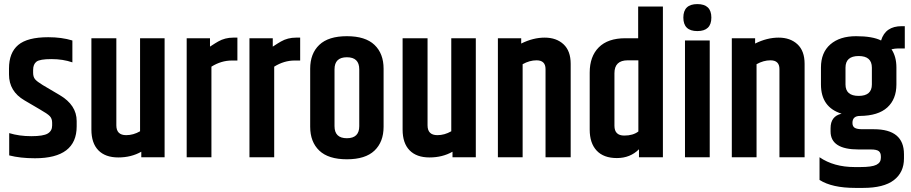

<svg xmlns="http://www.w3.org/2000/svg" viewBox="-20 -769 4456 939"><path d="M24 -434Q24 -511 69 -549Q114 -587 216 -587Q282 -587 334 -571V-464Q288 -480 231.5 -480Q175 -480 158.5 -467.5Q142 -455 142 -427V-413Q142 -393 151.5 -381.5Q161 -370 189 -353L272 -304Q355 -255 355 -177V-151Q355 5 151 5Q79 5 25 -9V-118Q74 -103 133 -103Q192 -103 213.5 -116Q235 -129 235 -155V-169Q235 -189 223.5 -201Q212 -213 175 -234L100 -278Q24 -322 24 -405Z M665 -582H785V0H671V-27Q622 1 558.5 1Q495 1 461 -34Q427 -69 427 -135V-582H549V-156Q549 -108 597 -108Q632 -108 665 -127Z M1121 -585H1141V-473H1114Q1062 -473 1014 -443V0H893V-582H1007V-541Q1036 -560 1047 -566Q1080 -585 1121 -585Z M1428 -585H1448V-473H1421Q1369 -473 1321 -443V0H1200V-582H1314V-541Q1343 -560 1354 -566Q1387 -585 1428 -585Z M1737 -430Q1737 -489 1676.5 -489Q1616 -489 1616 -430V-152Q1616 -93 1676.5 -93Q1737 -93 1737 -152ZM1497 -433Q1497 -507 1541.5 -549.5Q1586 -592 1676.5 -592Q1767 -592 1811.5 -549.5Q1856 -507 1856 -433V-149Q1856 -75 1811.5 -32.5Q1767 10 1676.5 10Q1586 10 1541.5 -32.5Q1497 -75 1497 -149Z M2187 -582H2307V0H2193V-27Q2144 1 2080.5 1Q2017 1 1983 -34Q1949 -69 1949 -135V-582H2071V-156Q2071 -108 2119 -108Q2154 -108 2187 -127Z M2529 -556Q2587 -585 2644 -585Q2701 -585 2736 -552.5Q2771 -520 2771 -457V0H2648V-431Q2648 -474 2604 -474Q2570 -474 2536 -455V0H2415V-582H2529Z M3102 -474H3050Q2985 -474 2985 -411V-154Q2985 -106 3033 -106Q3076 -106 3102 -126ZM3101 -737H3222V0H3105V-39Q3062 4 2997 4Q2932 4 2898 -32.5Q2864 -69 2864 -135V-414Q2864 -493 2908.5 -537.5Q2953 -582 3038 -582H3101Z M3390.5 -617Q3322 -617 3322 -683Q3322 -749 3390.5 -749Q3459 -749 3459 -683Q3459 -617 3390.5 -617ZM3330 -571H3451V0H3330Z M3673 -556Q3731 -585 3788 -585Q3845 -585 3880 -552.5Q3915 -520 3915 -457V0H3792V-431Q3792 -474 3748 -474Q3714 -474 3680 -455V0H3559V-582H3673Z M4405 -532H4371Q4358 -532 4340 -528Q4364 -492 4364 -439V-356Q4364 -284 4319.5 -243.5Q4275 -203 4186 -202Q4149 -202 4149 -168Q4149 -151 4160 -144Q4171 -137 4198 -137H4254Q4401 -137 4401 -15V6Q4401 74 4351.5 112Q4302 150 4201 150H4163Q4049 150 3988 111V0Q4058 48 4160 48H4187Q4244 48 4266 37Q4288 26 4288 3V-4Q4288 -22 4277.5 -30Q4267 -38 4239 -38H4179Q4042 -38 4042 -126V-142Q4042 -201 4096 -213Q3995 -244 3995 -356V-439Q3995 -512 4041 -552Q4087 -592 4167 -592Q4247 -592 4289 -571Q4310 -641 4390 -641H4405ZM4244 -356V-438Q4244 -495 4179.5 -495Q4115 -495 4115 -438V-356Q4115 -300 4179.5 -300Q4244 -300 4244 -356Z"/></svg>

Font: Khand Semibold
Style: Regular
Weight: 600
Designer: Devanagari: Sanchit Sawaria, Jyotish Sonowal; Latin: Satya Rajpurohit
Foundry: Indian Type Foundry
Version: Version 1.100;PS 1.0;hotconv 1.0.78;makeotf.lib2.5.61930; tt